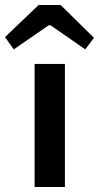

<svg xmlns="http://www.w3.org/2000/svg" viewBox="-66 -746 395 766"><path d="M193 -491V0H72V-491ZM176 -726 309 -595 274 -549 136 -645H128L-11 -549L-46 -598L88 -726Z"/></svg>

Font: Exo 2 SemiBold
Style: Regular
Weight: 600
Designer: Natanael Gama
Foundry: Natanael Gama
Version: Version 2.010